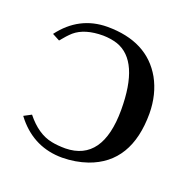

<svg xmlns="http://www.w3.org/2000/svg" viewBox="-90 -531 626 631"><g transform="rotate(20 223.0 -215.5)"><path d="M189.9 -20Q318.4 -22.5 318.8 -201.2Q318.8 -372.6 230 -403.3Q207 -410.6 180.2 -411.1Q115.7 -411.1 81.5 -381.8Q66.4 -368.2 48.8 -346.2L22.9 -359.9Q85 -442.4 183.1 -442.9Q323.2 -442.9 380.9 -341.3Q409.7 -289.1 410.2 -222.2Q410.2 -49.3 277.3 -2.4Q236.3 11.7 189.9 12.2Q93.8 12.2 31.7 -62Q26.9 -67.9 22.9 -73.2L48.8 -86.9Q90.8 -34.2 140.6 -24.4Q162.1 -20 189.9 -20Z"/></g></svg>

Font: Linux Biolinum O
Style: Regular
Weight: 400
Designer: Philipp H. Poll
Foundry: Philipp H. Poll
Version: Version 1.0.4